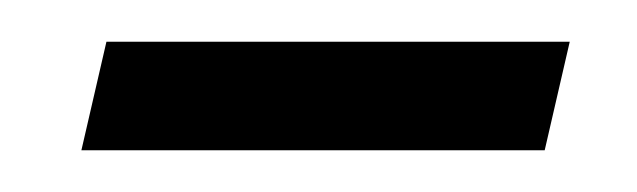

<svg xmlns="http://www.w3.org/2000/svg" viewBox="-20 -318 305 92"><path d="M19 -246 31 -298H253L241 -246Z"/></svg>

Font: Noto Serif Condensed Light
Style: Italic
Weight: 300
Width: 3
Italic angle: -12°
Designer: Monotype Design Team
Foundry: Monotype Imaging Inc.
Version: Version 2.014; ttfautohint (v1.8.4.7-5d5b)